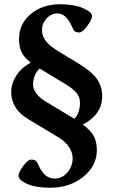

<svg xmlns="http://www.w3.org/2000/svg" viewBox="-20 -694 537 911"><path d="M217.8 196.8Q149.4 196.8 108.6 178.5Q67.9 160.2 67.9 140.1Q67.9 124 90.3 93.5Q112.8 63 128.4 63Q151.9 63 159.2 82.5Q164.6 95.2 169.7 104.2Q174.8 113.3 184.6 126.2Q194.3 139.2 208.7 146.2Q223.1 153.3 240.7 153.3Q274.4 153.3 299.6 124.3Q324.7 95.2 324.7 57.1Q324.7 30.3 308.1 4.6Q291.5 -21 260.3 -40.5L112.8 -129.4Q33.2 -177.7 33.2 -256.8Q33.2 -297.4 56.9 -334.7Q80.6 -372.1 126 -397Q94.2 -421.4 82.3 -446.5Q70.3 -471.7 70.3 -509.8Q70.3 -580.1 125.5 -627Q180.7 -673.8 266.1 -673.8Q331.1 -673.8 374 -655.5Q417 -637.2 417 -617.2Q417 -601.6 394 -570.8Q371.1 -540 355.5 -540Q331.5 -540 325.2 -559.6Q295.9 -630.4 252.9 -630.4Q222.7 -630.4 200.9 -606.4Q179.2 -582.5 179.2 -550.3Q179.2 -522.9 198.2 -498.5Q217.3 -474.1 265.6 -445.3L355 -391.1Q412.6 -356.4 438.7 -321Q464.8 -285.6 464.8 -235.8Q464.8 -152.3 373.5 -103Q411.6 -74.2 425.5 -47.4Q439.5 -20.5 439.5 19Q439.5 92.8 375.2 144.8Q311 196.8 217.8 196.8ZM328.6 -132.8Q329.1 -132.3 330.6 -131.6Q332 -130.9 332.5 -130.4Q359.4 -155.8 359.4 -208Q359.4 -233.9 342.5 -253.9Q325.7 -273.9 287.6 -296.9L168.9 -368.2L168 -368.7Q152.3 -354.5 144.5 -333.7Q136.7 -313 136.7 -293Q136.7 -272 152.3 -251Q168 -230 194.8 -213.4Z"/></svg>

Font: Elstob 10pt
Style: Bold
Weight: 700
Designer: Peter S. Baker
Version: Version 1.015